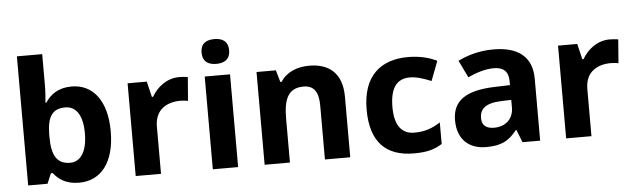

<svg xmlns="http://www.w3.org/2000/svg" viewBox="-48 -938 3718 1126"><g transform="rotate(-5 1810.5 -375.0)"><path d="M227 -583V-760H78V0H192L217 -60H227C256 -24 298 10 378 10C503 10 588 -87 588 -274C588 -459 504 -556 382 -556C303 -556 256 -520 227 -475H221C224 -497 227 -542 227 -583ZM334 -437C397 -437 436 -383 436 -276C436 -169 397 -111 336 -111C253 -111 227 -169 227 -275V-291C229 -389 256 -437 334 -437Z M1016 -556C943 -556 885 -510 853 -454H846L824 -546H711V0H860V-278C860 -381 934 -417 1011 -417C1024 -417 1045 -415 1055 -412L1066 -552C1054 -554 1031 -556 1016 -556Z M1240 -760C1195 -760 1159 -743 1159 -687C1159 -632 1195 -614 1240 -614C1284 -614 1321 -632 1321 -687C1321 -743 1284 -760 1240 -760ZM1314 -546H1165V0H1314Z M1780 -556C1712 -556 1647 -532 1612 -476H1604L1584 -546H1470V0H1619V-257C1619 -373 1646 -437 1737 -437C1798 -437 1825 -397 1825 -319V0H1974V-356C1974 -496 1897 -556 1780 -556Z M2349 10C2425 10 2469 -2 2515 -31V-158C2469 -128 2424 -111 2362 -111C2288 -111 2246 -162 2246 -271C2246 -381 2284 -436 2362 -436C2402 -436 2441 -423 2488 -404L2532 -519C2491 -539 2437 -556 2362 -556C2203 -556 2094 -470 2094 -270C2094 -76 2186 10 2349 10Z M2865 -557C2788 -557 2714 -538 2656 -508L2705 -407C2756 -430 2806 -447 2859 -447C2912 -447 2944 -421 2944 -364V-340L2849 -337C2686 -331 2605 -279 2605 -163C2605 -45 2677 10 2774 10C2865 10 2908 -15 2955 -74H2959L2988 0H3092V-364C3092 -494 3011 -557 2865 -557ZM2886 -251 2944 -253V-208C2944 -138 2894 -99 2830 -99C2787 -99 2758 -116 2758 -162C2758 -214 2790 -248 2886 -251Z M3550 -556C3477 -556 3419 -510 3387 -454H3380L3358 -546H3245V0H3394V-278C3394 -381 3468 -417 3545 -417C3558 -417 3579 -415 3589 -412L3600 -552C3588 -554 3565 -556 3550 -556Z"/></g></svg>

Font: Noto Sans Javanese
Style: Bold
Weight: 700
Designer: Monotype Design Team
Foundry: Monotype Imaging Inc.
Version: Version 2.005